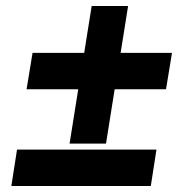

<svg xmlns="http://www.w3.org/2000/svg" viewBox="-20 -623 596 643"><path d="M18 0H485L504 -122H37ZM69 -324H242L213 -142H335L364 -324H536L556 -446H384L409 -603H287L262 -446H89Z"/></svg>

Font: Charger Sport
Style: UltNrwObl
Weight: 1000
Designer: Jasper
Foundry: Cannot Into Space Fonts
Version: Version 1.1